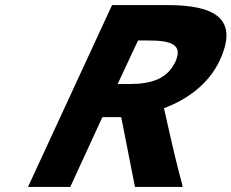

<svg xmlns="http://www.w3.org/2000/svg" viewBox="-20 -734 909 754"><path d="M486 -404H442L522 -575H563C652 -575 699 -559 669 -492C637 -424 575 -404 486 -404ZM639 -714H420L90 0H256L382 -274H456L510 0H697L695 -12C682 -57 658 -155 624 -309C712 -342 799 -402 843 -497C919 -660 824 -714 639 -714Z"/></svg>

Font: Passageway
Style: BdSuIt
Weight: 700
Foundry: Ascender Corporation
Version: Version 1.11